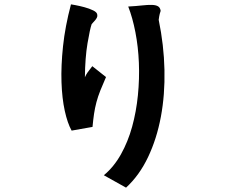

<svg xmlns="http://www.w3.org/2000/svg" viewBox="-20 -743 1040 882"><path d="M404 -439 467 -389Q452 -355 441 -327.5Q430 -300 423 -273.5Q416 -247 412 -220Q408 -193 405 -160L309 -143Q290 -177 277.5 -234Q265 -291 262.5 -365.5Q260 -440 269.5 -530.5Q279 -621 306 -723Q307 -723 326 -719.5Q345 -716 367.5 -710Q390 -704 408.5 -695Q427 -686 427 -674Q428 -668 425 -662Q422 -656 417.5 -650.5Q413 -645 408.5 -640.5Q404 -636 401 -632Q393 -609 382 -544Q371 -479 370 -388Q375 -400 382.5 -410.5Q390 -421 404 -439ZM718 -693Q713 -678 711.5 -668.5Q710 -659 709 -652Q733 -536 735.5 -422Q738 -308 719 -206.5Q700 -105 660 -21Q620 63 559 119L457 62Q503 24 535.5 -34Q568 -92 587 -161Q606 -230 613.5 -305.5Q621 -381 618 -454.5Q615 -528 602 -595Q589 -662 569 -713Q605 -715 632 -718Q659 -721 677.5 -720.5Q696 -720 706 -714Q716 -708 718 -693Z"/></svg>

Font: D2Coding ligature
Style: Bold
Weight: 700
Monospace: yes
Designer: Yong-Rak Park; Jeong-Hwan Yoon; Sang-Min Lee;
Foundry: NHN Corporation
Version: Version 1.3.2; Build 20180524